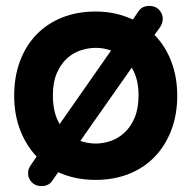

<svg xmlns="http://www.w3.org/2000/svg" viewBox="-20 -579 648 650"><path d="M304 -540Q339 -540 370 -533Q401 -526 430 -513L449 -541Q461 -559 486 -559Q506 -559 518.5 -546Q531 -533 531 -515Q531 -501 522 -487L503 -461Q540 -423 560 -370.5Q580 -318 580 -255Q580 -191 560 -138.5Q540 -86 504 -48.5Q468 -11 417 9.5Q366 30 304 30Q268 30 237 23.5Q206 17 177 4L157 33Q145 51 120 51Q100 51 87.5 38Q75 25 75 7Q75 -1 77.5 -7.5Q80 -14 85 -21L104 -49Q68 -87 48 -139.5Q28 -192 28 -255Q28 -319 47.5 -371.5Q67 -424 103 -461.5Q139 -499 190 -519.5Q241 -540 304 -540ZM182 -159 356 -408Q331 -417 304 -417Q279 -417 253 -408.5Q227 -400 206 -380.5Q185 -361 172 -330.5Q159 -300 159 -256Q159 -197 182 -159ZM304 -93Q330 -93 355.5 -102Q381 -111 402 -130.5Q423 -150 436 -181Q449 -212 449 -256Q449 -286 443 -309Q437 -332 426 -350L252 -102Q278 -93 304 -93Z"/></svg>

Font: Varela Round Precious
Style: Bold
Weight: 700
Version: Version 1.000